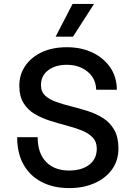

<svg xmlns="http://www.w3.org/2000/svg" viewBox="-20 -952 690 984"><path d="M335 12Q254 12 194 -19Q134 -50 101 -108Q68 -166 68 -249H173Q173 -167 216 -122.5Q259 -78 334 -78Q398 -78 437 -107.5Q476 -137 476 -190Q476 -226 454.5 -248Q433 -270 397.5 -284Q362 -298 320 -309Q278 -320 235.5 -333.5Q193 -347 157.5 -368Q122 -389 100.5 -424Q79 -459 79 -513Q79 -570 109.5 -614.5Q140 -659 194.5 -684.5Q249 -710 323 -710Q395 -710 452 -683.5Q509 -657 543.5 -608.5Q578 -560 579 -492H473Q472 -532 451.5 -560.5Q431 -589 397.5 -604.5Q364 -620 323 -620Q264 -620 227 -592Q190 -564 190 -516Q190 -482 211.5 -462Q233 -442 268.5 -429.5Q304 -417 346.5 -406.5Q389 -396 431 -382.5Q473 -369 508.5 -346.5Q544 -324 565.5 -286.5Q587 -249 587 -191Q587 -129 554 -83.5Q521 -38 464 -13Q407 12 335 12ZM265 -764 352 -932H462L354 -764Z"/></svg>

Font: Azeret Mono Thin
Style: Regular
Weight: 400
Version: Version 1.002